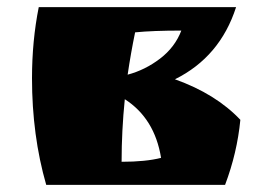

<svg xmlns="http://www.w3.org/2000/svg" viewBox="-20 -520 735 540"><path d="M322 -65Q390 -65 433 -76Q415 -187 331 -241Q322 -152 322 -65ZM70 -300Q70 -405 89 -500H644Q599 -360 472 -297Q587 -256 656 -183Q647 -90 613 0H110Q70 -139 70 -300ZM339 -310Q388 -323 430 -355Q472 -387 490 -434Q410 -434 360 -429Q348 -371 339 -310Z"/></svg>

Font: Ruslan Display
Style: Regular
Weight: 400
Designer: Denis Masharov, Vladimir Rabdu
Foundry: Denis Masharov, Vladimir Rabdu
Version: Version 1.000; ttfautohint (v1.4.1)